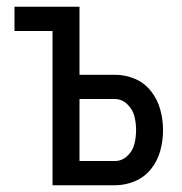

<svg xmlns="http://www.w3.org/2000/svg" viewBox="-20 -550 540 570"><path d="M136 0V-458H23V-530H216V-328H321Q352 -328 380.5 -316Q409 -304 428.5 -279Q448 -254 456 -224Q464 -194 464 -163.5Q464 -133 456 -103Q448 -73 428.5 -48.5Q409 -24 380.5 -12Q352 0 321 0ZM216 -72H321Q342 -72 358 -87Q374 -102 379 -122.5Q384 -143 384 -164Q384 -185 379 -205Q374 -225 358 -240.5Q342 -256 321 -256H216Z"/></svg>

Font: Iosevka SS01
Style: Regular
Weight: 400
Monospace: yes
Designer: Belleve Invis
Foundry: Belleve Invis
Version: 2.3.3; ttfautohint (v1.8.3)